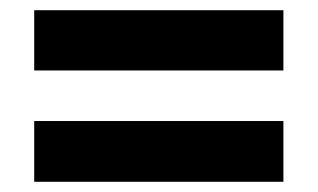

<svg xmlns="http://www.w3.org/2000/svg" viewBox="-20 -540 623 376"><path d="M47 -402V-520H535V-402ZM47 -184V-303H535V-184Z"/></svg>

Font: Noto Sans Georgian ExtraBold
Style: Regular
Weight: 800
Designer: Monotype Design Team, Akaki Razmadze
Foundry: Google LLC
Version: Version 2.005; ttfautohint (v1.8.4.7-5d5b)